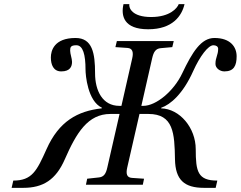

<svg xmlns="http://www.w3.org/2000/svg" viewBox="-20 -890 1160 925"><path d="M575 -870C562 -814 576 -749 694 -749C812 -749 856 -814 869 -870H841C834 -851 799 -808 708 -808C617 -808 600 -851 603 -870ZM36 15H92C188 15 249 -24 292 -122C348 -250 403 -341 512 -341H556L497 -83C490 -51 479 -37 455 -35L400 -29L394 0H668L674 -29L615 -33C591 -35 586 -52 593 -83L652 -341H695C816 -341 821 -248 823 -122C825 -24 867 15 963 15H1019L1027 -20C933 -20 923 -63 923 -171C923 -274 846 -366 756 -368L757 -371C801 -386 862 -438 911 -548C943 -619 983 -672 1008 -672C1021 -672 1031 -666 1031 -655C1031 -624 1018 -614 1018 -582C1018 -562 1039 -546 1061 -546C1107 -546 1120 -574 1120 -619C1120 -663 1091 -707 1013 -707C949 -707 907 -640 858 -537C818 -452 733 -380 670 -380H661L713 -609C720 -640 730 -656 755 -658L810 -663L817 -692H543L536 -663L595 -659C618 -657 624 -639 617 -609L565 -380H555C474 -380 438 -453 438 -537C438 -634 425 -707 344 -707C240 -707 225 -645 225 -613C225 -579 237 -546 275 -546C319 -546 327 -571 327 -592C327 -608 318 -630 318 -646C318 -662 320 -672 348 -672C380 -672 392 -626 392 -555C392 -529 402 -403 471 -371L470 -368C354 -355 264 -306 204 -171C157 -66 134 -20 44 -20Z"/></svg>

Font: Heuristica
Style: Italic
Weight: 400
Italic angle: -13°
Version: Version 1.0.1